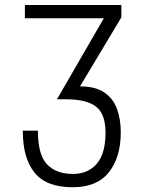

<svg xmlns="http://www.w3.org/2000/svg" viewBox="-20 -758 599 787"><path d="M278 9.5Q169.5 9.5 121.5 -50.5Q73.5 -110.5 73.5 -220.5V-222.5H135.5V-220.5Q135.5 -123 173.2 -84Q211 -45 278.5 -45Q341 -45 376.8 -87Q412.5 -129 412.5 -214Q412.5 -290.5 374 -320.8Q335.5 -351 250 -351H213.5L405.5 -683H82V-737.5H477.5V-687L308 -404Q369.5 -404 406.2 -379.8Q443 -355.5 459 -313Q475 -270.5 475 -215.5Q475 -113 426.2 -51.8Q377.5 9.5 278 9.5Z"/></svg>

Font: Epilogue Light
Style: Regular
Weight: 300
Designer: Tyler Finck
Foundry: Etcetera Type Co
Version: Version 2.111; ttfautohint (v1.8.3)